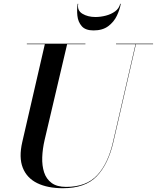

<svg xmlns="http://www.w3.org/2000/svg" viewBox="-20 -981 830 1016"><path d="M394 -961Q387.2 -925.8 415.9 -908.4Q444.5 -891 485 -891Q512 -891 540.2 -898.3Q568.4 -905.6 589.4 -921.1Q610.5 -936.5 616 -961H619Q614 -930.5 598.4 -897.8Q582.9 -865.1 552.9 -842.6Q523 -820 475 -820Q432 -820 412.5 -842.6Q393 -865.1 389.5 -897.8Q386 -930.5 391 -961ZM122 -750H432V-747H335.2L216 -240Q205.1 -193.1 203.5 -148.8Q201.9 -104.5 213.4 -69.1Q224.9 -33.8 253.1 -12.9Q281.2 8 330 8Q436.5 8 494.1 -53.6Q551.8 -115.2 578 -230L697.2 -747H594V-750H790V-747H699.2L580 -230Q553 -112.2 492.2 -48.6Q431.5 15 313 15Q231.5 15 176.6 -12.1Q121.8 -39.1 100.4 -93.6Q79 -148 98 -230L217.2 -747H122Z"/></svg>

Font: Bodoni* 72 Medium
Style: Italic
Weight: 500
Italic angle: -13°
Version: Version 1.002; ttfautohint (v0.97) -l 8 -r 50 -G 200 -x 14 -